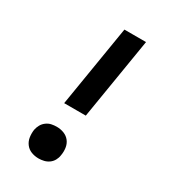

<svg xmlns="http://www.w3.org/2000/svg" viewBox="-183 -825 816 923"><g transform="rotate(30 225.0 -363.5)"><path d="M156 -284 230 -735H350L276 -284ZM182 8Q160 8 141 0.5Q122 -7 110 -23Q98 -39 95 -59.5Q92 -80 95 -101Q98 -116 105.5 -129.5Q113 -143 126 -152.5Q139 -162 153.5 -165Q168 -168 182 -168Q204 -168 223 -160.5Q242 -153 254 -137.5Q266 -122 269 -101Q272 -80 268 -59Q266 -44 258.5 -30.5Q251 -17 238.5 -8Q226 1 211 4.5Q196 8 182 8Z"/></g></svg>

Font: Iosevka Etoile
Style: Bold Italic
Weight: 700
Italic angle: -9°
Designer: Belleve Invis
Foundry: Belleve Invis
Version: Version 28.1.0; ttfautohint (v1.8.4)